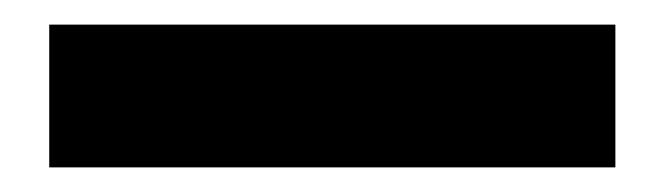

<svg xmlns="http://www.w3.org/2000/svg" viewBox="-20 -20 540 156"><path d="M20 0H480V116H20Z"/></svg>

Font: Nunito Sans Heavy
Style: Regular
Weight: 400
Designer: Vernon Adams
Foundry: Vernon Adams
Version: Version 2.500